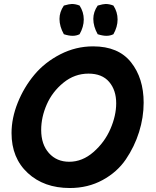

<svg xmlns="http://www.w3.org/2000/svg" viewBox="-20 -935 782 965"><path d="M38 -266Q38 -341 69 -418.5Q100 -496 152.5 -559Q205 -622 283 -662Q361 -702 448 -702Q575 -702 638.5 -622Q702 -542 702 -419Q702 -345 679 -271.5Q656 -198 612.5 -134Q569 -70 495.5 -30Q422 10 331 10Q201 10 119.5 -65.5Q38 -141 38 -266ZM187 -282Q187 -209 226 -165.5Q265 -122 328 -122Q394 -122 450 -171Q506 -220 535 -287Q564 -354 564 -416Q564 -482 528.5 -523.5Q493 -565 425 -565Q355 -565 299 -519.5Q243 -474 215 -410Q187 -346 187 -282ZM279 -840Q279 -875 301 -907Q329 -915 341 -915Q360 -915 380 -907Q401 -875 401 -837Q401 -800 380 -763Q364 -755 345 -755Q326 -755 301 -763Q279 -802 279 -840ZM449 -840Q449 -875 471 -907Q499 -915 511 -915Q530 -915 550 -907Q571 -875 571 -837Q571 -800 550 -763Q534 -755 515 -755Q496 -755 471 -763Q449 -802 449 -840Z"/></svg>

Font: Gorditas
Style: Regular
Weight: 400
Designer: Gustavo Dipre (gbrenda1987@gmail.com)
Foundry: Gustavo Dipre (gbrenda1987@gmail.com)
Version: Version 1.001